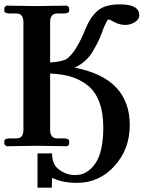

<svg xmlns="http://www.w3.org/2000/svg" viewBox="-21 -673 662 885"><path d="M577.1 -96.2Q577.1 14.6 506.6 92.3Q436 169.9 334 169.9Q269 169.9 224.1 148.9Q223.1 147.9 221.7 147.9Q220.2 147.9 219.2 147V150.9Q218.3 152.8 217.8 191.9H151.9V34.2H219.2Q219.2 80.1 243.2 102.1Q279.3 134.3 327.1 133.8Q381.3 133.8 418.2 80.8Q455.1 27.8 455.1 -85Q455.1 -154.8 436 -204.3Q417 -253.9 381.1 -281Q345.2 -308.1 304.2 -320.1Q263.2 -332 210 -334V-74.2Q210 -35.2 243.2 -35.2H269Q297.9 -35.2 297.9 -22.9V-7.8L289.1 1Q189 -1 149.9 -1L8.8 1L-1 -7.8V-22.9Q-1 -35.2 27.8 -35.2H55.2Q87.4 -35.2 86.9 -74.2V-570.8Q86.9 -610.8 55.2 -610.8H27.8Q-1 -610.8 -1 -623V-638.2L7.8 -647Q107.9 -645 147 -645L288.1 -647L297.9 -638.2V-623Q297.9 -610.8 269 -610.8H243.2Q210 -610.8 210 -570.8V-384.8Q258.8 -388.7 282.2 -398.9Q327.1 -425.8 374 -542Q396 -595.2 429.4 -624Q462.9 -652.8 532.2 -652.8Q621.1 -652.8 621.1 -603Q621.1 -584 600.6 -571Q580.1 -558.1 556.2 -558.1Q531.2 -558.1 506.8 -570.8Q485.8 -583 478 -583Q476.1 -583 471.4 -575Q466.8 -566.9 460.9 -554Q455.1 -541 451.2 -528.8Q441.4 -502 432.6 -483.9Q423.8 -465.8 408.4 -439Q393.1 -412.1 371.1 -392.6Q349.1 -373 321.8 -360.8Q337.9 -360.8 338.9 -358.9L329.1 -359.9Q577.1 -310.1 577.1 -96.2Z"/></svg>

Font: Linux Libertine
Style: Semibold
Weight: 600
Designer: Philipp H. Poll
Foundry: Philipp H. Poll
Version: Version 5.1.2 ; ttfautohint (v0.9)